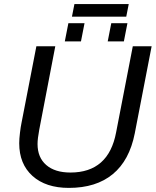

<svg xmlns="http://www.w3.org/2000/svg" viewBox="-20 -916 767 946"><path d="M319.3 9.8Q205.6 9.8 140.1 -49.1Q74.7 -107.9 74.7 -210.4Q74.7 -231.9 78.4 -262Q82 -292 85.9 -310.1L159.2 -688H252.4L173.3 -276.4Q165 -232.4 165 -206.5Q165 -140.1 207.8 -103Q250.5 -65.9 327.1 -65.9Q420.9 -65.9 477.3 -115.5Q533.7 -165 552.2 -264.2L634.3 -688H727.1L644 -258.8Q617.7 -125.5 535.6 -57.9Q453.6 9.8 319.3 9.8ZM614.3 -896 602.1 -834H334.5L346.7 -896ZM607.9 -801.8 590.3 -711.9H510.7L528.3 -801.8ZM396.5 -801.8 378.9 -711.9H299.3L316.9 -801.8Z"/></svg>

Font: Arimo
Style: Italic
Weight: 400
Italic angle: -12°
Designer: Steve Matteson
Foundry: Monotype Imaging Inc.
Version: Version 1.33